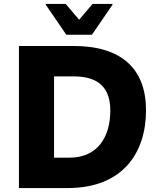

<svg xmlns="http://www.w3.org/2000/svg" viewBox="-20 -953 802 973"><path d="M446 -777 550 -929V-933H449L381 -853L313 -933H212V-929L316 -777ZM353 -720H76V0H323C606 0 720 -183 720 -394C720 -604 596 -720 353 -720ZM332 -154H254V-566H353C485 -566 539 -503 539 -392C539 -262 477 -154 332 -154Z"/></svg>

Font: Kufam Arabic Latin Roman Bold
Style: Regular
Weight: 700
Designer: Wael Morcos & Artur Schmal
Version: Version 1.200;PS 001.200;hotconv 1.0.88;makeotf.lib2.5.64775